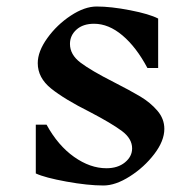

<svg xmlns="http://www.w3.org/2000/svg" viewBox="-20 -560 599 590"><path d="M256 -216Q178 -255 137 -288Q96 -321 96 -366Q96 -402 125.5 -443Q155 -484 197.5 -512Q240 -540 277 -540Q321 -540 380 -528.5Q439 -517 466 -503V-351H433Q399 -415 356.5 -451Q314 -487 269 -487Q235 -487 215 -469Q195 -451 195 -425Q195 -392 227.5 -367.5Q260 -343 329 -308Q380 -282 411 -263.5Q442 -245 463.5 -220Q485 -195 485 -164Q485 -127 454 -86.5Q423 -46 379 -18Q335 10 298 10Q250 10 184 -2Q118 -14 90 -27V-177H123Q158 -113 207.5 -78Q257 -43 307 -43Q342 -43 364 -61Q386 -79 386 -104Q386 -134 354.5 -157.5Q323 -181 256 -216Z"/></svg>

Font: Inknut Antiqua Light
Style: Regular
Weight: 300
Designer: Claus Eggers Sørensen
Foundry: Claus Eggers Sørensen
Version: Version 1.003; ttfautohint (v1.8.2) -l 8 -r 50 -G 200 -x 14 